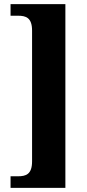

<svg xmlns="http://www.w3.org/2000/svg" viewBox="-20 -780 419 928"><path d="M31 128H296V-760H31V-704H67C105 -704 135 -695 135 -632V0C135 63 105 72 67 72H31Z"/></svg>

Font: Noto Serif Myanmar ExtraCondensed Black
Style: Regular
Weight: 900
Width: 2
Designer: Ben Mitchell and the Monotype Design Team
Foundry: Monotype Imaging Inc.
Version: Version 2.106